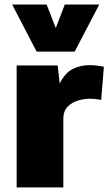

<svg xmlns="http://www.w3.org/2000/svg" viewBox="-20 -812 483 832"><path d="M52.2 0V-528.3H230L238.8 -450.2Q261.7 -496.6 295.4 -513.2Q329.1 -529.8 367.2 -529.8Q382.8 -529.8 398.7 -527.8Q414.6 -525.9 430.2 -522.9L418.5 -378.9Q404.3 -381.8 391.1 -383.1Q377.9 -384.3 370.1 -384.3Q345.7 -384.3 318.6 -376.5Q291.5 -368.7 272.9 -349.4Q254.4 -330.1 254.4 -296.4V0ZM138.7 -588.4 32.7 -792.5H182.1L221.7 -690.4L260.7 -792.5H410.2L303.7 -588.4Z"/></svg>

Font: Comme Black
Style: Regular
Weight: 900
Version: Version 1.000;gftools[0.9.27]